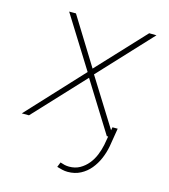

<svg xmlns="http://www.w3.org/2000/svg" viewBox="-111 -617 808 918"><g transform="rotate(15 293.5 -158.0)"><path d="M296.4 -294.4 514.2 -527.8 550.3 -527.3 310.1 -269.5 478.5 0H445.8L291.5 -247.6L60.5 0H24.9L277.8 -272.5L117.7 -528.8H151.4ZM486.8 -47.9 471.7 43.5Q465.8 75.2 452.9 105.5Q439.9 135.7 419.9 159.9Q399.9 184.1 372.1 198.7Q344.2 213.4 308.6 213.4Q294.9 213.4 281.5 210.2Q268.1 207 254.9 203.1L264.6 178.7Q275.9 182.6 286.6 185.1Q297.4 187.5 309.1 187.5Q338.9 187.5 361.8 174.6Q384.8 161.6 401.6 141.1Q418.5 120.6 429 95Q439.5 69.3 444.8 43.5L460.9 -47.9Z"/></g></svg>

Font: Roboto Mono Thin
Style: Italic
Weight: 250
Designer: Google
Version: Version 2.000985; 2015; ttfautohint (v1.3)